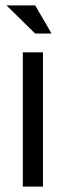

<svg xmlns="http://www.w3.org/2000/svg" viewBox="-20 -695 245 715"><path d="M65 -500H140V0H65ZM172 -570H111L4 -675H111Z"/></svg>

Font: Questrial
Style: Regular
Weight: 400
Designer: Joe Prince
Foundry: Joe Prince
Version: Version 1.002